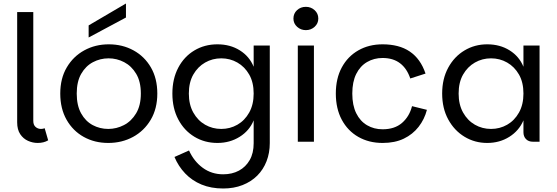

<svg xmlns="http://www.w3.org/2000/svg" viewBox="-20 -809 3178 1096"><path d="M78 -111V-740H170V-119Q170 -96 183 -84.5Q196 -73 214 -73Q225 -73 235 -77L255 -8Q230 7 195 7Q167 7 140 -5Q113 -17 95.5 -43Q78 -69 78 -111Z M598 7Q520 7 458 -27.5Q396 -62 360 -125.5Q324 -189 324 -275Q324 -361 361 -424Q398 -487 461 -521.5Q524 -556 601 -556Q679 -556 742 -521.5Q805 -487 841.5 -424Q878 -361 878 -275Q878 -189 840.5 -125.5Q803 -62 739.5 -27.5Q676 7 598 7ZM598 -73Q645 -73 687.5 -95Q730 -117 757 -162Q784 -207 784 -275Q784 -343 757.5 -387.5Q731 -432 689 -454Q647 -476 600 -476Q552 -476 510.5 -454Q469 -432 443.5 -387.5Q418 -343 418 -275Q418 -207 443 -162Q468 -117 509 -95Q550 -73 598 -73ZM699 -789V-709L486 -595V-664Z M1254 267Q1185 267 1130.5 244.5Q1076 222 1037 181Q998 140 976 87L1059 50Q1087 112 1137.5 149Q1188 186 1254 186Q1305 186 1344 165Q1383 144 1405.5 104.5Q1428 65 1428 9V-122Q1404 -63 1348 -28Q1292 7 1221 7Q1148 7 1089.5 -28.5Q1031 -64 997.5 -127.5Q964 -191 964 -275Q964 -359 997.5 -422.5Q1031 -486 1089.5 -521Q1148 -556 1221 -556Q1294 -556 1349 -521.5Q1404 -487 1428 -428V-549H1520V8Q1520 64 1501.5 111.5Q1483 159 1448.5 193.5Q1414 228 1364.5 247.5Q1315 267 1254 267ZM1243 -73Q1293 -73 1335 -97Q1377 -121 1402.5 -166.5Q1428 -212 1428 -275Q1428 -339 1402.5 -383.5Q1377 -428 1335 -452Q1293 -476 1243 -476Q1193 -476 1151 -452Q1109 -428 1083.5 -383.5Q1058 -339 1058 -275Q1058 -212 1083.5 -166.5Q1109 -121 1151 -97Q1193 -73 1243 -73Z M1680 0V-549H1772V0ZM1726 -637Q1697 -637 1676 -656Q1655 -675 1655 -703Q1655 -732 1675.5 -751Q1696 -770 1726 -770Q1755 -770 1776 -751Q1797 -732 1797 -703Q1797 -675 1776 -656Q1755 -637 1726 -637Z M2164 7Q2086 7 2025.5 -27.5Q1965 -62 1931 -125.5Q1897 -189 1897 -275Q1897 -361 1931 -424Q1965 -487 2025.5 -521.5Q2086 -556 2164 -556Q2210 -556 2249 -546Q2288 -536 2319 -515Q2350 -494 2372.5 -462.5Q2395 -431 2409 -389L2322 -361Q2303 -418 2263.5 -448Q2224 -478 2164 -478Q2115 -478 2075.5 -455Q2036 -432 2013.5 -387Q1991 -342 1991 -275Q1991 -208 2013.5 -162.5Q2036 -117 2075.5 -94Q2115 -71 2164 -71Q2233 -71 2275 -107.5Q2317 -144 2332 -203L2417 -182Q2403 -128 2369.5 -85Q2336 -42 2285 -17.5Q2234 7 2164 7Z M2761 7Q2690 7 2631.5 -28.5Q2573 -64 2538.5 -127.5Q2504 -191 2504 -275Q2504 -359 2538.5 -422.5Q2573 -486 2631.5 -521Q2690 -556 2761 -556Q2834 -556 2889 -521.5Q2944 -487 2968 -428V-549H3060V0H3022Q2997 0 2982.5 -15Q2968 -30 2968 -54V-122Q2943 -63 2887.5 -28Q2832 7 2761 7ZM2783 -73Q2833 -73 2875 -97Q2917 -121 2942.5 -166.5Q2968 -212 2968 -275Q2968 -339 2942.5 -383.5Q2917 -428 2875 -452Q2833 -476 2783 -476Q2733 -476 2691 -452Q2649 -428 2623.5 -383.5Q2598 -339 2598 -275Q2598 -212 2623.5 -166.5Q2649 -121 2691 -97Q2733 -73 2783 -73Z"/></svg>

Font: Parkinsans Light
Style: Regular
Weight: 400
Version: Version 1.000